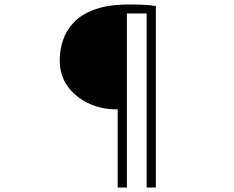

<svg xmlns="http://www.w3.org/2000/svg" viewBox="-20 -777 1040 855"><path d="M494 -290Q451 -290 408 -303.5Q365 -317 328 -344.5Q291 -372 268.5 -413Q246 -454 246 -510Q246 -553 260 -596.5Q274 -640 308 -676.5Q342 -713 402.5 -735Q463 -757 556 -757Q605 -757 631.5 -755Q658 -753 674 -750V58H633V-717H545V58H504V-290Z"/></svg>

Font: Noto Sans SC ExtraLight
Style: Regular
Weight: 250
Designer: Ryoko NISHIZUKA 西塚涼子 (kana, bopomofo & ideographs); Paul D. Hunt (Latin, Greek & Cyrillic); Sandoll Communications 산돌커뮤니
Foundry: Adobe
Version: Version 2.004-H2;hotconv 1.0.118;makeotfexe 2.5.65603